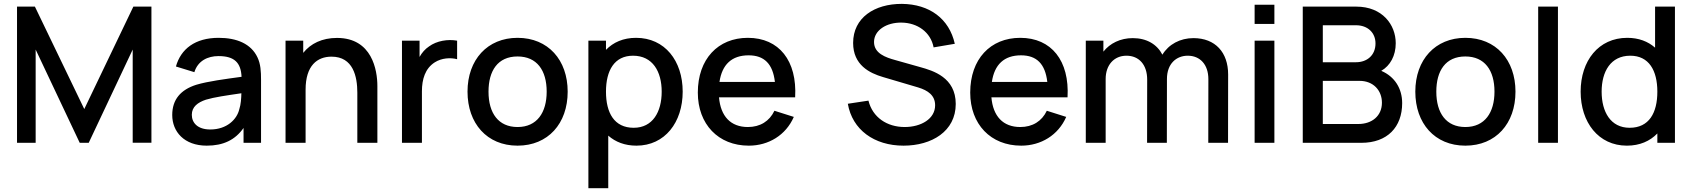

<svg xmlns="http://www.w3.org/2000/svg" viewBox="-20 -755 8944 1015"><path d="M168.5 0V-493L401.5 0H449L681.5 -493V-0.5H780.5V-720H685L425.5 -178.5L164.5 -720H70V0Z M1073 15C1160.5 15 1223 -15 1267.5 -78.5V0H1360V-332.5C1360 -377.5 1358 -416.5 1341 -452C1307.5 -523 1232.5 -555 1136 -555C1011 -555 936 -496 910 -403.5L1007.5 -373.5C1026 -433.5 1078 -458.5 1135 -458.5C1219.5 -458.5 1253.5 -423.5 1257 -349C1169.5 -337 1080.5 -325.5 1018 -307C934.5 -280.5 890.5 -228.5 890.5 -147C890.5 -59 953.5 15 1073 15ZM1091.5 -70.5C1024.5 -70.5 994 -106 994 -148C994 -190.5 1025.5 -213.5 1068.5 -228C1114 -241.5 1174.5 -250 1256 -262C1255.5 -236.5 1253.5 -202.5 1245 -177.5C1233 -125 1180.5 -70.5 1091.5 -70.5Z M1595.5 0V-281C1595.5 -409 1657.5 -455.5 1732.5 -455.5C1847.5 -455.5 1869 -349.5 1869 -265.5V0H1975V-300C1975 -383.5 1947.5 -554.5 1761.5 -554.5C1683 -554.5 1622.5 -525 1583 -475.5V-540H1489.5V0Z M2210.5 0V-272.5C2210.5 -336 2227.5 -393 2278.5 -425.5C2314.5 -448.5 2361.5 -451.5 2396.5 -442V-540C2348 -549 2288.5 -539.5 2248 -509.5C2227.5 -496 2210.5 -476.5 2198 -454V-540H2105V0Z M2716 15C2877 15 2981 -101.5 2981 -270.5C2981 -437.5 2878 -555 2716 -555C2557 -555 2451.5 -439.5 2451.5 -270.5C2451.5 -103 2554 15 2716 15ZM2716 -83.5C2615 -83.5 2562.5 -156.5 2562.5 -270.5C2562.5 -380.5 2611 -456.5 2716 -456.5C2818 -456.5 2870 -383.5 2870 -270.5C2870 -160 2819 -83.5 2716 -83.5Z M3195.5 240V-38C3233.5 -4.5 3283 15 3344.5 15C3495 15 3589 -108.5 3589 -270.5C3589 -433.5 3494.5 -555 3342.5 -555C3275.5 -555 3222 -531.5 3183.5 -491.5V-540H3090.5V240ZM3330 -79.5C3227 -79.5 3183.5 -158.5 3183.5 -270.5C3183.5 -382.5 3228 -460.5 3326.5 -460.5C3430.5 -460.5 3478 -376.5 3478 -270.5C3478 -163.5 3430.5 -79.5 3330 -79.5Z M3938.5 15C4043 15 4134.5 -40.5 4176.5 -137L4074 -169.5C4047.5 -114 3998.5 -83.5 3933.5 -83.5C3842.5 -83.5 3789.5 -140.5 3781 -240.5H4183.5C4194.5 -434 4098.5 -555 3933.5 -555C3775.5 -555 3669 -442.5 3669 -265.5C3669 -98.5 3777 15 3938.5 15ZM3937.5 -462.5C4020.5 -462.5 4065.5 -417 4076.5 -322H3783.5C3797 -413.5 3848 -462.5 3937.5 -462.5Z M4756.5 15C4905 15 5032.5 -60.5 5032.5 -205.5C5032.5 -346 4912 -381.5 4845.5 -400L4712.5 -437.5C4661.5 -451.5 4600.5 -473 4600.5 -533C4600.5 -594.5 4666 -637 4746.5 -635.5C4829 -634.5 4900 -586 4915.5 -504.5L5027.5 -523.5C4998 -656 4894 -733 4748 -734.5C4603 -735 4490 -661.5 4490 -528C4490 -411.5 4576.5 -368.5 4648.5 -347.5L4833 -293C4886 -277 4923.5 -250.5 4923.5 -198.5C4923.5 -126.5 4849 -83.5 4762.5 -83.5C4669 -83.5 4593 -134.5 4571 -223L4462 -206.5C4485.5 -69.5 4601 15 4756.5 15Z M5378.5 15C5483 15 5574.5 -40.5 5616.5 -137L5514 -169.5C5487.5 -114 5438.5 -83.5 5373.5 -83.5C5282.5 -83.5 5229.5 -140.5 5221 -240.5H5623.5C5634.5 -434 5538.5 -555 5373.5 -555C5215.5 -555 5109 -442.5 5109 -265.5C5109 -98.5 5217 15 5378.5 15ZM5377.5 -462.5C5460.5 -462.5 5505.5 -417 5516.5 -322H5223.5C5237 -413.5 5288 -462.5 5377.5 -462.5Z M5825 0V-337.5C5825 -411 5869 -460.5 5935 -460.5C6001.5 -460.5 6044.5 -412.5 6044.5 -334.5L6044 0H6148.5L6149 -337.5C6149 -419 6199.5 -460.5 6259 -460.5C6324 -460.5 6368 -414 6368 -336.5L6367.5 0H6472L6472.5 -361.5C6472.5 -477.5 6405 -553.5 6289 -553.5C6218.5 -553.5 6158 -520.5 6125 -466C6096.5 -520.5 6042.5 -553.5 5968 -553.5C5903 -553.5 5847.5 -526 5813 -482V-540H5720V0Z M6717 -628.5V-730H6612.5V-628.5ZM6717 0V-540H6612.5V0Z M7177 0C7314 0 7392.5 -83 7392.5 -210C7392.5 -286.5 7353.5 -350 7282 -380.5C7329.5 -408 7358.5 -460.5 7358.5 -526.5C7358.5 -624.5 7287.5 -720 7150 -720H6867V0ZM6973 -621.5H7148.5C7211 -621.5 7251.5 -581.5 7251.5 -525.5C7251.5 -462.5 7206.5 -426 7148.5 -426H6973ZM6973 -327.5H7167.5C7239.5 -327.5 7285.5 -277.5 7285.5 -212C7285.5 -142 7232.5 -99.5 7161 -99.5H6973Z M7726.5 15C7887.5 15 7991.5 -101.5 7991.5 -270.5C7991.5 -437.5 7888.5 -555 7726.5 -555C7567.5 -555 7462 -439.5 7462 -270.5C7462 -103 7564.5 15 7726.5 15ZM7726.5 -83.5C7625.5 -83.5 7573 -156.5 7573 -270.5C7573 -380.5 7621.5 -456.5 7726.5 -456.5C7828.5 -456.5 7880.5 -383.5 7880.5 -270.5C7880.5 -160 7829.5 -83.5 7726.5 -83.5Z M8216 0V-720H8111.5V0Z M8580.5 15C8648.5 15 8702.5 -9 8741.5 -49.5V0H8834.5V-720H8729.5V-503C8692 -536 8643 -555 8582.5 -555C8430.5 -555 8336 -433.5 8336 -270.5C8336 -108.5 8430 15 8580.5 15ZM8595 -79.5C8494.5 -79.5 8447 -163.5 8447 -270.5C8447 -376.5 8494.5 -460.5 8598.5 -460.5C8697 -460.5 8741.5 -382.5 8741.5 -270.5C8741.5 -158.5 8698 -79.5 8595 -79.5Z"/></svg>

Font: Manrope SemiBold
Style: Regular
Weight: 600
Designer: Mikhail Sharanda
Foundry: Mikhail Sharanda
Version: Version 4.505